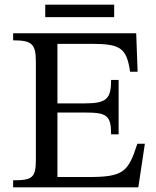

<svg xmlns="http://www.w3.org/2000/svg" viewBox="-20 -799 666 819"><path d="M570 0 598 -186H566C527 -67 509 -43 354 -44H225V-319H342C434 -319 454 -308 454 -226H486V-458H454C454 -377 434 -358 342 -358H225V-612H372C495 -612 520 -593 535 -493H567L561 -657H36V-627C117 -627 133 -611 133 -535V-118C133 -40 117 -30 36 -30V0ZM467 -726V-779H173V-726Z"/></svg>

Font: STIX Two Text
Style: Regular
Weight: 400
Designer: Ross Mills, John Hudson & Paul Hanslow, Tiro Typeworks Ltd; with prior portions MicroPress Inc., and Coen Hoffman.
Foundry: Tiro Typeworks Ltd
Version: Version 2.13 b171